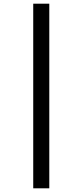

<svg xmlns="http://www.w3.org/2000/svg" viewBox="-20 -784 448 1040"><path d="M160 -764H247V236H160Z"/></svg>

Font: Noto Sans Lao UI ExtCond Med
Style: Regular
Weight: 500
Width: 2
Designer: Monotype Design Team
Foundry: Monotype Imaging Inc.
Version: Version 2.000; ttfautohint (v1.8.4.7-5d5b)